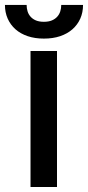

<svg xmlns="http://www.w3.org/2000/svg" viewBox="-51 -750 353 770"><path d="M71.4 0V-545.5H177.6V0ZM55.8 -730.1Q55.8 -717 59.5 -704.7Q63.2 -692.5 71.6 -683.1Q79.9 -673.7 93 -668.1Q106.2 -662.6 125 -662.6Q143.8 -662.6 157 -668.1Q170.1 -673.7 178.4 -682.9Q186.8 -692.1 190.7 -704.4Q194.6 -716.6 194.6 -730.1H282Q282 -700.3 271 -675.4Q259.9 -650.6 239.5 -632.6Q219.1 -614.7 190.2 -604.9Q161.2 -595.2 125 -595.2Q89.1 -595.2 60.2 -604.9Q31.2 -614.7 11 -632.6Q-9.2 -650.6 -20.2 -675.4Q-31.2 -700.3 -31.2 -730.1Z"/></svg>

Font: Cannonade Med
Style: Regular
Weight: 500
Designer: Rasmus Andersson
Foundry: rsms
Version: Version 3.012;git-f93a4a705